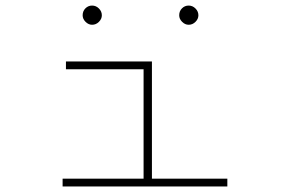

<svg xmlns="http://www.w3.org/2000/svg" viewBox="-20 -670 1040 690"><path d="M205 0V-28H496V-421H217V-449H526V-28H797V0ZM311 -581Q298 -581 287.5 -591.5Q277 -602 277 -615Q277 -630 287 -640Q297 -650 311 -650Q325 -650 335.5 -639.5Q346 -629 346 -615Q346 -602 335.5 -591.5Q325 -581 311 -581ZM658 -581Q645 -581 634.5 -591.5Q624 -602 624 -615Q624 -630 634 -640Q644 -650 658 -650Q672 -650 682.5 -639.5Q693 -629 693 -615Q693 -602 682.5 -591.5Q672 -581 658 -581Z"/></svg>

Font: Inconsolata UltraExpanded ExtraLight
Style: Regular
Weight: 200
Width: 9
Monospace: yes
Designer: Raph Levien, Cyreal, Brenton Simpson
Foundry: Raph Levien, Cyreal, Google
Version: Version 3.001; ttfautohint (v1.8.2.53-6de2)